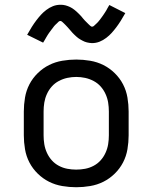

<svg xmlns="http://www.w3.org/2000/svg" viewBox="-20 -778 640 806"><path d="M300 8Q271 8 241.5 3Q212 -2 186 -15Q160 -28 138.5 -49Q117 -70 103.5 -96Q90 -122 85 -151.5Q80 -181 80 -210V-310Q80 -339 85 -368.5Q90 -398 103.5 -424Q117 -450 138.5 -471Q160 -492 186 -505Q212 -518 241.5 -523Q271 -528 300 -528Q329 -528 358.5 -523Q388 -518 414 -505Q440 -492 461.5 -471Q483 -450 496.5 -424Q510 -398 515 -368.5Q520 -339 520 -310V-210Q520 -181 515 -151.5Q510 -122 496.5 -96Q483 -70 461.5 -49Q440 -28 414 -15Q388 -2 358.5 3Q329 8 300 8ZM300 -66Q319 -66 337.5 -69.5Q356 -73 373 -82Q390 -91 402.5 -105Q415 -119 423 -136.5Q431 -154 434 -172.5Q437 -191 437 -210V-310Q437 -329 434 -347.5Q431 -366 423 -383.5Q415 -401 402.5 -415Q390 -429 373 -438Q356 -447 337.5 -451Q319 -455 300 -455Q281 -455 262.5 -451Q244 -447 227 -438Q210 -429 197.5 -415Q185 -401 177 -383.5Q169 -366 166 -347.5Q163 -329 163 -310V-210Q163 -191 166 -172.5Q169 -154 177 -136.5Q185 -119 197.5 -105Q210 -91 227 -82Q244 -73 262.5 -69.5Q281 -66 300 -66ZM366 -597Q361 -597 355.5 -598Q350 -599 345 -600Q340 -601 335.5 -603Q331 -605 326 -607.5Q321 -610 317 -612.5Q313 -615 308.5 -618Q304 -621 300 -625Q296 -629 292 -632.5Q288 -636 284.5 -640Q281 -644 278 -647.5Q275 -651 271.5 -655Q268 -659 264 -663.5Q260 -668 256 -672Q252 -676 249 -679Q246 -682 241.5 -686Q237 -690 234 -690Q229 -690 226 -687Q223 -684 219 -680Q215 -676 212 -673.5Q209 -671 207 -668Q205 -665 202.5 -662Q200 -659 197.5 -655.5Q195 -652 192 -648Q189 -644 186 -640Q183 -636 180 -631Q177 -626 174 -621Q171 -616 168 -610.5Q165 -605 161 -599L94 -632Q104 -650 113.5 -665Q123 -680 132.5 -692.5Q142 -705 151.5 -715.5Q161 -726 174 -736Q187 -746 202 -752Q217 -758 234 -758Q239 -758 244.5 -757.5Q250 -757 255 -755.5Q260 -754 264.5 -752.5Q269 -751 274 -748.5Q279 -746 283 -743.5Q287 -741 291.5 -737.5Q296 -734 300 -730.5Q304 -727 308 -723Q312 -719 315.5 -715.5Q319 -712 322 -708.5Q325 -705 328.5 -700.5Q332 -696 336 -692Q340 -688 344 -684Q348 -680 351 -677Q354 -674 358.5 -670Q363 -666 366 -666Q371 -666 374 -669Q377 -672 381 -675.5Q385 -679 388 -682Q391 -685 393 -687.5Q395 -690 397.5 -693Q400 -696 402.5 -699.5Q405 -703 408 -707Q411 -711 414 -715.5Q417 -720 420 -724.5Q423 -729 426 -734Q429 -739 432 -745Q435 -751 439 -757L506 -723Q496 -705 486.5 -690Q477 -675 467.5 -662.5Q458 -650 448.5 -639.5Q439 -629 426 -619Q413 -609 398 -603Q383 -597 366 -597Z"/></svg>

Font: Iosevka SS04 Extended
Style: Regular
Weight: 400
Width: 7
Monospace: yes
Designer: Belleve Invis
Foundry: Belleve Invis
Version: Version 19.0.0; ttfautohint (v1.8.4)